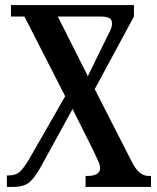

<svg xmlns="http://www.w3.org/2000/svg" viewBox="-20 -734 617 754"><path d="M7 0V-45H13Q43 -45 59 -60.5Q75 -76 95 -110L236 -356L76 -669H23V-714H506V-669L352 -384L499 -96Q514 -67 530 -55Q546 -43 564 -43H573V0H316V-43H322Q373 -43 373 -74Q373 -85 367 -98.5Q361 -112 345 -146L265 -306L142 -82Q118 -38 96.5 -19Q75 0 31 0ZM325 -435 396 -580Q404 -595 412 -612Q420 -629 420 -642Q420 -658 408.5 -663.5Q397 -669 376 -669H207Z"/></svg>

Font: Noto Serif Georgian ExtraCondensed SemiBold
Style: Regular
Weight: 600
Width: 2
Designer: Monotype Design Team, Akaki Razmadze
Foundry: Google LLC
Version: Version 2.003; ttfautohint (v1.8.4.7-5d5b)